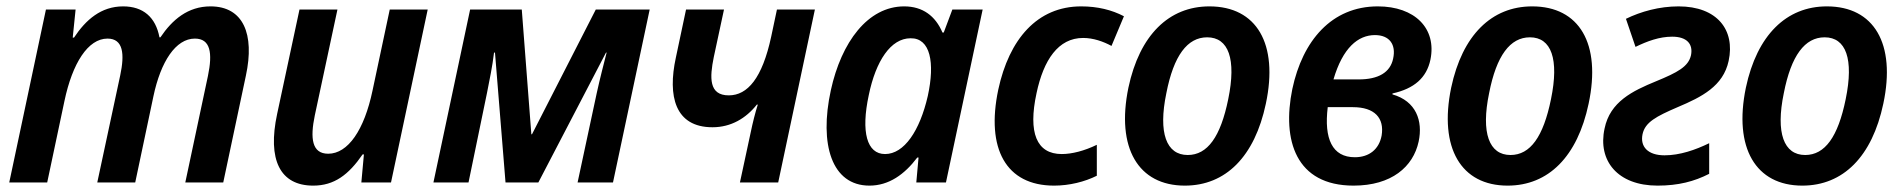

<svg xmlns="http://www.w3.org/2000/svg" viewBox="-20 -572 5967 602"><path d="M9 0H128L182 -255C207 -374 256 -451 317 -451C367 -451 371 -402 357 -336L285 0H404L461 -270C484 -379 531 -451 591 -451C640 -451 647 -406 632 -334L561 0H680L751 -335C779 -465 743 -552 640 -552C569 -552 520 -510 483 -455H480C468 -518 429 -552 366 -552C297 -552 249 -510 212 -454H208L217 -542H124Z M962 10C1028 10 1073 -24 1117 -88H1121L1113 0H1206L1321 -542H1202L1148 -288C1122 -164 1071 -90 1009 -90C958 -90 952 -138 967 -210L1038 -542H919L849 -215C818 -71 858 10 962 10Z M1339 0H1449L1507 -281C1515 -322 1524 -364 1529 -407H1532L1565 0H1668L1880 -407H1882C1873 -371 1861 -326 1851 -280L1791 0H1902L2017 -542H1848L1648 -151H1646L1616 -542H1454Z M2300 0H2420L2535 -542H2416L2398 -457C2370 -327 2324 -273 2265 -273C2202 -273 2205 -329 2218 -393L2250 -542H2131L2099 -391C2073 -271 2096 -173 2214 -173C2272 -173 2319 -201 2353 -244H2356C2348 -219 2340 -187 2334 -158Z M2706 10C2767 10 2816 -25 2856 -78H2860L2853 0H2946L3061 -542H2966L2939 -470H2935C2913 -522 2873 -552 2815 -552C2701 -552 2618 -440 2585 -289C2548 -119 2588 10 2706 10ZM2755 -89C2698 -89 2679 -158 2704 -274C2726 -381 2773 -452 2835 -452C2897 -453 2912 -376 2889 -271C2864 -162 2815 -89 2755 -89Z M3285 10C3333 10 3381 -2 3419 -21V-118C3380 -99 3341 -89 3309 -89C3230 -89 3203 -156 3230 -280C3252 -384 3298 -453 3376 -453C3408 -453 3439 -442 3465 -428L3504 -521C3466 -541 3421 -552 3370 -552C3232 -552 3144 -449 3110 -291C3071 -106 3134 10 3285 10Z M3695 10C3823 10 3914 -81 3949 -247C3989 -435 3920 -552 3772 -552C3645 -552 3553 -462 3518 -297C3479 -108 3549 10 3695 10ZM3704 -86C3637 -86 3611 -155 3637 -280C3660 -398 3703 -455 3765 -455C3832 -455 3857 -387 3831 -261C3807 -143 3766 -86 3704 -86Z M4224 10C4343 10 4411 -49 4428 -128C4442 -193 4420 -255 4346 -276V-279C4414 -294 4453 -328 4465 -385C4485 -483 4416 -552 4300 -552C4155 -552 4064 -444 4032 -293C3999 -132 4043 10 4224 10ZM4291 -462C4336 -462 4358 -433 4348 -388C4339 -345 4302 -323 4240 -323H4161C4190 -422 4238 -462 4291 -462ZM4228 -79C4157 -79 4131 -137 4143 -236H4222C4290 -236 4321 -202 4312 -147C4304 -104 4273 -79 4228 -79Z M4707 10C4835 10 4926 -81 4961 -247C5001 -435 4932 -552 4784 -552C4657 -552 4565 -462 4530 -297C4491 -108 4561 10 4707 10ZM4716 -86C4649 -86 4623 -155 4649 -280C4672 -398 4715 -455 4777 -455C4844 -455 4869 -387 4843 -261C4819 -143 4778 -86 4716 -86Z M5177 10C5242 10 5292 -3 5339 -27V-123C5296 -102 5247 -85 5199 -85C5147 -85 5122 -112 5130 -151C5138 -189 5173 -207 5240 -236C5316 -268 5383 -302 5400 -381C5421 -478 5364 -552 5243 -552C5183 -552 5125 -536 5078 -513L5108 -425C5145 -443 5183 -457 5223 -457C5269 -457 5289 -434 5282 -399C5274 -363 5240 -345 5172 -317C5099 -287 5028 -253 5011 -169C4989 -68 5052 10 5177 10Z M5631 10C5759 10 5850 -81 5885 -247C5925 -435 5856 -552 5708 -552C5581 -552 5489 -462 5454 -297C5415 -108 5485 10 5631 10ZM5640 -86C5573 -86 5547 -155 5573 -280C5596 -398 5639 -455 5701 -455C5768 -455 5793 -387 5767 -261C5743 -143 5702 -86 5640 -86Z"/></svg>

Font: Noto Sans SemiCondensed SemiBold
Style: Italic
Weight: 600
Width: 4
Italic angle: -12°
Designer: Monotype Design Team
Foundry: Monotype Imaging Inc.
Version: Version 2.013